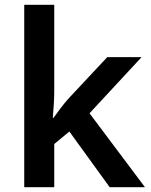

<svg xmlns="http://www.w3.org/2000/svg" viewBox="-20 -780 628 800"><path d="M206 -399V-760H81V0H206V-180L269 -232L437 0H584L353 -308L570 -542H427L267 -371C245 -347 220 -313 203 -289H200C203 -324 206 -365 206 -399Z"/></svg>

Font: Noto Sans Telugu SemiBold
Style: Regular
Weight: 600
Designer: Jelle Bosma - Monotype Design Team
Foundry: Monotype Imaging Inc.
Version: Version 2.005